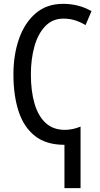

<svg xmlns="http://www.w3.org/2000/svg" viewBox="-20 -745 523 1001"><path d="M309 -725Q390 -725 457 -687L426 -614Q404 -628 374.5 -638Q345 -648 311 -648Q254 -648 216 -608.5Q178 -569 159.5 -503Q141 -437 141 -357Q141 -270 160 -205Q179 -140 218 -104Q257 -68 318 -68Q359 -68 400 -85V236H316V10Q221 10 162.5 -36Q104 -82 77 -164.5Q50 -247 50 -358Q50 -460 79.5 -543.5Q109 -627 166.5 -676Q224 -725 309 -725Z"/></svg>

Font: Avrile Sans Condensed
Style: Regular
Weight: 400
Width: 3
Designer: Monotype Design Team
Foundry: Monotype Imaging Inc.
Version: Version 2.001;September 10, 2019;FontCreator 11.5.0.2425 64-